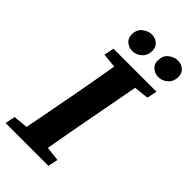

<svg xmlns="http://www.w3.org/2000/svg" viewBox="-263 -913 979 979"><g transform="rotate(45 226.5 -423.5)"><path d="M195 -716Q172 -716 152.5 -731Q133 -746 133 -774Q133 -810 157 -828.5Q181 -847 206 -847Q232 -847 249.5 -831.5Q267 -816 267 -790Q267 -755 244.5 -735.5Q222 -716 195 -716ZM382 -716Q360 -716 340.5 -731Q321 -746 321 -774Q321 -810 344.5 -828.5Q368 -847 394 -847Q420 -847 437.5 -831.5Q455 -816 455 -790Q455 -755 432.5 -735.5Q410 -716 382 -716ZM108 -603 119 -657H429L418 -603L338 -594L285 -311Q273 -249 262 -187Q251 -125 240 -63L318 -54L307 0H-2L9 -54L88 -62L142 -347Q153 -409 164.5 -471Q176 -533 186 -595Z"/></g></svg>

Font: Source Serif Pro
Style: Bold Italic
Weight: 700
Italic angle: -12°
Designer: Frank Grießhammer
Foundry: Adobe Systems Incorporated
Version: Version 3.001;hotconv 1.0.111;makeotfexe 2.5.65597